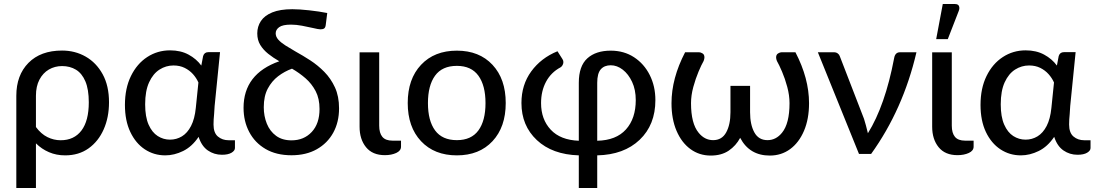

<svg xmlns="http://www.w3.org/2000/svg" viewBox="-20 -769 5472 959"><path d="M159.5 170H61.5V-290.5Q61.5 -393.5 122.2 -455Q183 -516.5 290 -516.5Q355 -516.5 408 -486.2Q461 -456 492.8 -398.2Q524.5 -340.5 524.5 -258Q524.5 -183 498 -123Q471.5 -63 422.5 -28Q373.5 7 305.5 7Q261.5 7 224.8 -8.8Q188 -24.5 159.5 -53ZM283 -68.5Q350 -68.5 386.8 -117Q423.5 -165.5 423.5 -258Q423.5 -322.5 406.5 -362.5Q389.5 -402.5 359.5 -420.8Q329.5 -439 290 -439Q254 -439 224.2 -421.8Q194.5 -404.5 177 -371.2Q159.5 -338 159.5 -290.5V-134.5Q185 -100 216.8 -84.2Q248.5 -68.5 283 -68.5Z M805.5 7Q749 7 703.2 -23.2Q657.5 -53.5 630.8 -110Q604 -166.5 604 -245Q604 -328 634 -389.2Q664 -450.5 715.2 -484Q766.5 -517.5 829.5 -517.5Q882.5 -517.5 921.8 -496.2Q961 -475 985.5 -441.5L994.5 -489Q1000.5 -508.5 1020.5 -508.5H1079L1052 -239.5L1049.5 -200Q1046.5 -171.5 1046.5 -147Q1046.5 -105.5 1068.5 -87Q1090.5 -68.5 1122 -68.5H1153.5V-29.5Q1153.5 -16.5 1136.5 -6.2Q1119.5 4 1088.5 4Q1049.5 4 1018.2 -17.5Q987 -39 972 -85.5Q939 -36.5 894.8 -14.8Q850.5 7 805.5 7ZM829 -71.5Q861.5 -71.5 888.8 -88Q916 -104.5 934.2 -139.8Q952.5 -175 958 -230L971 -357Q961 -379.5 943.8 -398.8Q926.5 -418 902.2 -430Q878 -442 846.5 -442Q809 -442 776.8 -421.5Q744.5 -401 724.8 -358Q705 -315 705 -248Q705 -185.5 722.2 -146.5Q739.5 -107.5 767.8 -89.5Q796 -71.5 829 -71.5Z M1436 6.5Q1360 6.5 1306.5 -24.8Q1253 -56 1224.8 -109.8Q1196.5 -163.5 1196.5 -230.5Q1196.5 -400 1375 -463Q1344.5 -480.5 1319.8 -500.2Q1295 -520 1280 -544.5Q1265 -569 1265 -602Q1265 -636.5 1283.2 -664Q1301.5 -691.5 1340.2 -707.2Q1379 -723 1440 -723Q1475 -723 1524.5 -717.5Q1574 -712 1614.5 -704L1607 -644.5Q1605.5 -631.5 1599.2 -627Q1593 -622.5 1580.5 -622.5Q1570.5 -622.5 1541.5 -629.5Q1517.5 -635 1488.5 -640.5Q1459.5 -646 1433.5 -646Q1391.5 -646 1374.2 -633.2Q1357 -620.5 1357 -602.5Q1357 -585.5 1370.2 -570.8Q1383.5 -556 1406 -541.8Q1428.5 -527.5 1456.5 -511.5Q1492 -492 1529.8 -467.5Q1567.5 -443 1600 -410Q1632.5 -377 1653 -332.5Q1673.5 -288 1673.5 -228Q1673.5 -159 1644.5 -106.2Q1615.5 -53.5 1562.2 -23.5Q1509 6.5 1436 6.5ZM1436 -68Q1498 -68 1537 -109.8Q1576 -151.5 1576 -224.5Q1576 -277 1556.5 -314Q1537 -351 1506 -378Q1475 -405 1438.5 -426Q1401 -412.5 1369.2 -388.2Q1337.5 -364 1317.5 -326.5Q1297.5 -289 1297.5 -233.5Q1297.5 -189 1312.8 -151.2Q1328 -113.5 1358.8 -90.8Q1389.5 -68 1436 -68Z M1902.5 6Q1840.5 6 1808.2 -33.8Q1776 -73.5 1776 -136V-507.5H1874V-141.5Q1874 -104.5 1889.8 -85.5Q1905.5 -66.5 1940.5 -66.5H1983V-36.5Q1983 -16 1959 -5Q1935 6 1902.5 6Z M2262 7Q2149.5 7 2083 -63.8Q2016.5 -134.5 2016.5 -254.5Q2016.5 -374.5 2083 -445.2Q2149.5 -516 2262 -516Q2374 -516 2440 -445.2Q2506 -374.5 2506 -254.5Q2506 -134.5 2440 -63.8Q2374 7 2262 7ZM2262 -69Q2334 -69 2369.5 -117.5Q2405 -166 2405 -254Q2405 -342 2369.5 -391Q2334 -440 2262 -440Q2188.5 -440 2153 -391Q2117.5 -342 2117.5 -254Q2117.5 -166 2153.2 -117.5Q2189 -69 2262 -69Z M2963 170H2871V7Q2738.5 3 2661.5 -69.2Q2584.5 -141.5 2584.5 -254.5Q2584.5 -345.5 2633.5 -412.5Q2682.5 -479.5 2764.5 -513L2789.5 -473.5Q2794 -466.5 2794 -459Q2794 -450.5 2789.5 -443Q2785 -435.5 2779.5 -432.5Q2732.5 -407.5 2707.5 -361Q2682.5 -314.5 2682.5 -254Q2682.5 -173 2730.8 -121.2Q2779 -69.5 2871 -66V-355.5Q2871 -439 2913.5 -477.5Q2956 -516 3030.5 -516Q3096.5 -516 3146.8 -483.2Q3197 -450.5 3225.2 -394.5Q3253.5 -338.5 3253.5 -269Q3253.5 -145.5 3175 -70.8Q3096.5 4 2963 7ZM2963 -66Q3057.5 -68 3106.5 -122.5Q3155.5 -177 3155.5 -269Q3155.5 -321 3137.2 -360Q3119 -399 3090.5 -421Q3062 -443 3030.5 -443Q2998.5 -443 2980.8 -422.8Q2963 -402.5 2963 -355.5Z M3825 8Q3723.5 8 3677 -80.5Q3656 -41 3619.8 -16.5Q3583.5 8 3530 8Q3473 8 3428.8 -24.2Q3384.5 -56.5 3359.2 -115.5Q3334 -174.5 3334 -253.5Q3334 -377.5 3402 -508H3471.5Q3479.5 -508 3489 -502.2Q3498.5 -496.5 3498.5 -482.5Q3498.5 -475 3494.5 -464.5Q3483.5 -445.5 3469 -411Q3454.5 -376.5 3443 -334.8Q3431.5 -293 3431.5 -253.5Q3431.5 -152 3469.5 -106Q3499.5 -69 3542 -69Q3586 -69 3607.2 -107.8Q3628.5 -146.5 3628.5 -208.5V-340H3726.5V-208.5Q3726.5 -146.5 3747.8 -107.8Q3769 -69 3813.5 -69Q3856 -69 3886 -106Q3923.5 -152 3923.5 -253.5Q3923.5 -293 3912.2 -334.8Q3901 -376.5 3886.2 -411Q3871.5 -445.5 3860.5 -464.5Q3856.5 -474.5 3856.5 -482Q3856.5 -496 3866.2 -502Q3876 -508 3883.5 -508H3953Q4021 -377.5 4021 -253.5Q4021 -174.5 3995.8 -115.5Q3970.5 -56.5 3926.5 -24.2Q3882.5 8 3825 8Z M4331 0H4270.5L4065 -508H4145Q4156.5 -508 4164.2 -502.2Q4172 -496.5 4174.5 -488.5L4295.5 -175.5Q4304.5 -147.5 4315 -103.5Q4401 -241.5 4446 -478.5Q4451 -508 4475.5 -508H4557.5Q4491 -222.5 4331 0Z M4762.5 6Q4700.5 6 4668.2 -33.8Q4636 -73.5 4636 -136V-507.5H4734V-141.5Q4734 -104.5 4749.8 -85.5Q4765.5 -66.5 4800.5 -66.5H4843V-36.5Q4843 -16 4819 -5Q4795 6 4762.5 6ZM4714 -573.5H4656L4689 -749H4749.5Q4771 -749 4772 -729.5Q4772 -723 4769 -715Z M5079 7Q5022.5 7 4976.8 -23.2Q4931 -53.5 4904.2 -110Q4877.5 -166.5 4877.5 -245Q4877.5 -328 4907.5 -389.2Q4937.5 -450.5 4988.8 -484Q5040 -517.5 5103 -517.5Q5156 -517.5 5195.2 -496.2Q5234.5 -475 5259 -441.5L5268 -489Q5274 -508.5 5294 -508.5H5352.5L5325.5 -239.5L5323 -200Q5320 -171.5 5320 -147Q5320 -105.5 5342 -87Q5364 -68.5 5395.5 -68.5H5427V-29.5Q5427 -16.5 5410 -6.2Q5393 4 5362 4Q5323 4 5291.8 -17.5Q5260.5 -39 5245.5 -85.5Q5212.5 -36.5 5168.2 -14.8Q5124 7 5079 7ZM5102.5 -71.5Q5135 -71.5 5162.2 -88Q5189.5 -104.5 5207.8 -139.8Q5226 -175 5231.5 -230L5244.5 -357Q5234.5 -379.5 5217.2 -398.8Q5200 -418 5175.8 -430Q5151.5 -442 5120 -442Q5082.5 -442 5050.2 -421.5Q5018 -401 4998.2 -358Q4978.5 -315 4978.5 -248Q4978.5 -185.5 4995.8 -146.5Q5013 -107.5 5041.2 -89.5Q5069.5 -71.5 5102.5 -71.5Z"/></svg>

Font: Verano Sans Medium
Style: Regular
Weight: 500
Designer: Lukasz Dziedzic with Adam Twardoch and Botio Nikoltchev
Foundry: tyPoland Lukasz Dziedzic
Version: Version 3.001;December 28, 2019;FontCreator 12.0.0.2547 64-b